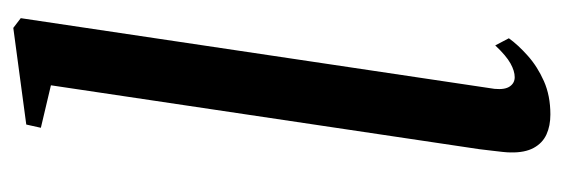

<svg xmlns="http://www.w3.org/2000/svg" viewBox="-306 -552 868 296"><g transform="rotate(-90 128.0 -404.0)"><path d="M139 -75.5Q137.5 -59.5 142.8 -52Q148 -44.5 157 -44.5Q166.5 -44.5 178.2 -51Q190 -57.5 206 -74.5L217 -53.5Q207 -39.5 190.2 -24.5Q173.5 -9.5 151 0.5Q128.5 10.5 99.5 10.5Q82 10.5 68.8 4.5Q55.5 -1.5 48 -15.2Q40.5 -29 41 -51Q41 -55.5 41.8 -63.2Q42.5 -71 43.8 -80.5Q45 -90 46 -99L144.5 -759.5L79 -775L84 -797.5L233 -817.5L248 -806Z"/></g></svg>

Font: Merriweather 96pt
Style: Italic
Weight: 400
Italic angle: -7.8°
Version: Version 2.101